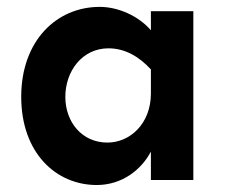

<svg xmlns="http://www.w3.org/2000/svg" viewBox="-20 -526 661 561"><path d="M296.9 -384.8C344.7 -384.8 385.7 -361.3 420.9 -323.2V-252.9C420.9 -164.1 359.4 -109.4 293.9 -109.4C219.7 -109.4 170.9 -168.9 170.9 -243.2C170.9 -317.4 219.7 -384.8 296.9 -384.8ZM271.5 -505.9C144.5 -505.9 42 -406.2 42 -243.2C42 -79.1 143.6 14.6 262.7 14.6C335.9 14.6 392.6 -29.3 420.9 -83V0H544.9V-493.2H420.9V-437.5C384.8 -479.5 325.2 -505.9 271.5 -505.9Z"/></svg>

Font: Sen-gleads
Style: Bold
Weight: 700
Designer: Kosal Sen, Philatype
Foundry: Philatype
Version: Version 1.004; ttfautohint (v1.8.3)